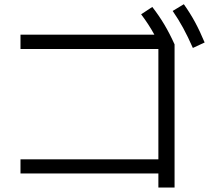

<svg xmlns="http://www.w3.org/2000/svg" viewBox="-20 -838 978 892"><path d="M715.8 -32.2H75.2V-97.7H715.8V-610.4H75.2V-676.8H697.3Q670.9 -725.1 635.7 -771.5L687.5 -805.7Q718.3 -766.1 743.2 -724.4Q768.1 -682.6 791 -631.8V33.2H715.8ZM782.2 -787.1 834 -818.4Q863.3 -777.3 886 -735.4Q908.7 -693.4 930.7 -640.6L876 -615.2Q853 -667.5 830.8 -708.3Q808.6 -749 782.2 -787.1Z"/></svg>

Font: Pretendard
Style: Regular
Weight: 400
Designer: Base glyphs from Inter by Rasmus Andersson; Hangeul glyphs from Noto Sans CJK(Source Han Sans) by Jang Soo-young and Kan
Foundry: Kil Hyung-jin
Version: Version 1.309